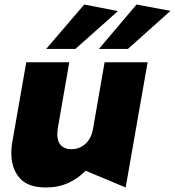

<svg xmlns="http://www.w3.org/2000/svg" viewBox="-20 -816 773 848"><path d="M30 -139Q30 -73 66 -30.5Q102 12 183 12Q238 12 282.5 -8.5Q327 -29 358 -62L535 12L632 -541H442L391 -248Q384 -205 357.5 -181Q331 -157 296 -157Q266 -157 249.5 -174Q233 -191 233 -224Q233 -230 235 -248L286 -541H96L34 -187Q30 -166 30 -139ZM501 -767 352 -796 184 -600H313ZM733 -768 583 -796 417 -600H545Z"/></svg>

Font: Geom Black
Style: Bold Italic
Weight: 900
Italic angle: -10°
Version: Version 1.102